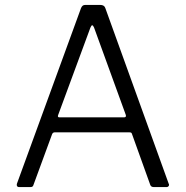

<svg xmlns="http://www.w3.org/2000/svg" viewBox="-20 -762 756 782"><path d="M57 0Q52 0 49.5 -4Q47 -8 49 -14L310 -729Q313 -736 317 -739Q321 -742 328 -742H388Q405 -742 409 -729L667 -14Q670 -9 667 -4.5Q664 0 658 0H607Q595 0 592 -9L518 -215Q517 -219 515 -221Q513 -223 507 -223H203Q195 -223 192 -215L116 -8Q115 -4 112 -2Q109 0 103 0H57ZM485 -284Q496 -284 492 -295L363 -650Q359 -659 355.5 -659Q352 -659 348 -649L217 -294Q213 -284 222 -284Z"/></svg>

Font: Libre Franklin Thin Light
Style: Regular
Weight: 300
Version: Version 3.000